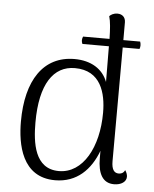

<svg xmlns="http://www.w3.org/2000/svg" viewBox="-53 -774 666 831"><g transform="rotate(5 280.0 -358.0)"><path d="M532 -585C536 -595 536 -606 532 -617H459V-694C459 -717 444 -729 424 -729C406 -729 395 -721 389 -715C396 -692 398 -659 399 -617H284C279 -606 279 -595 284 -585H399L400 -430C379 -485 328 -517 256 -517C121 -517 48 -407 48 -227C48 -130 72 13 217 13C312 13 371 -48 402 -131V-100C402 -31 424 8 473 8C504 8 526 -7 526 -29C526 -37 523 -47 516 -57C509 -42 497 -40 489 -40C470 -40 458 -54 458 -91L459 -585ZM230 -28C124 -28 111 -142 111 -229C111 -396 168 -478 261 -478C374 -478 399 -381 399 -296C399 -147 335 -28 230 -28Z"/></g></svg>

Font: Arima Koshi Light
Style: Regular
Weight: 300
Designer: Joana Correia and Natanael Gama
Foundry: NDISCOVER
Version: Version 1.019;PS 001.019;hotconv 1.0.88;makeotf.lib2.5.64775